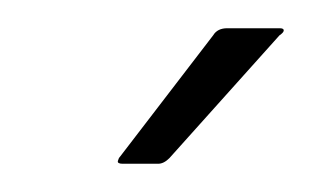

<svg xmlns="http://www.w3.org/2000/svg" viewBox="-20 -647 221 136"><path d="M67 -531Q63 -531 63.5 -533Q64 -535 65 -536L131 -622Q134 -627 141 -627H178Q181 -627 181 -625.5Q181 -624 178 -622L100 -535Q98 -533 96 -532Q94 -531 92 -531Z"/></svg>

Font: Glory Thin ExtraLight
Style: Italic
Weight: 250
Italic angle: -12°
Version: Version 1.011